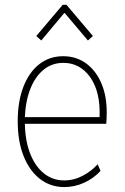

<svg xmlns="http://www.w3.org/2000/svg" viewBox="-20 -760 511 788"><path d="M244.1 7.8Q187.5 7.8 144.3 -25.4Q101.1 -58.6 76.9 -119.4Q52.7 -180.2 52.7 -262.7Q52.7 -342.8 75.7 -402.8Q98.6 -462.9 140.6 -496.1Q182.6 -529.3 239.3 -529.3Q292.5 -529.3 332.8 -500.2Q373 -471.2 395.5 -419.4Q418 -367.7 418 -299.8Q418 -288.1 417.5 -275.9Q417 -263.7 416 -252H76.2V-279.3H388.7Q392.6 -382.8 350.6 -442.4Q308.6 -502 240.2 -502Q191.4 -502 156 -471.4Q120.6 -440.9 101.3 -386.7Q82 -332.5 82 -261.7Q82 -187.5 102.5 -133.1Q123 -78.6 159.4 -49.1Q195.8 -19.5 243.2 -19.5Q283.7 -19.5 319.8 -38.8Q356 -58.1 380.9 -85.9L392.6 -58.6Q364.3 -27.8 325.2 -10Q286.1 7.8 244.1 7.8ZM149.4 -593.8 128.9 -612.3 237.3 -740.2H252.9L361.3 -612.3L340.8 -593.8L246.1 -706.1H243.2Z"/></svg>

Font: Reddit Sans Condensed ExtraLight
Style: Regular
Weight: 250
Version: Version 1.014